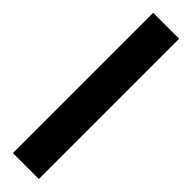

<svg xmlns="http://www.w3.org/2000/svg" viewBox="-348 -791 995 995"><g transform="rotate(45 149.5 -294.0)"><path d="M54.5 220V-808H244.5V220Z"/></g></svg>

Font: Encode Sans SC Condensed Thin Black
Style: Regular
Weight: 900
Version: Version 3.002